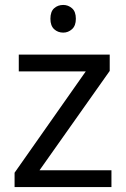

<svg xmlns="http://www.w3.org/2000/svg" viewBox="-20 -757 510 777"><path d="M431 0H39V-58L327 -468H56V-536H424V-470L140 -68H431ZM236 -737Q256 -737 271.5 -723.5Q287 -710 287 -681Q287 -653 271.5 -639Q256 -625 236 -625Q214 -625 199 -639Q184 -653 184 -681Q184 -710 199 -723.5Q214 -737 236 -737Z"/></svg>

Font: Noto Sans Manichaean
Style: Regular
Weight: 400
Designer: Monotype Design Team
Foundry: Monotype Imaging Inc.
Version: Version 2.005; ttfautohint (v1.8.4.7-5d5b)